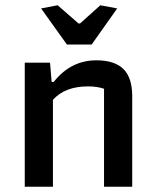

<svg xmlns="http://www.w3.org/2000/svg" viewBox="-20 -709 584 729"><path d="M136 -677 199 -689 278 -620H284L361 -689L425 -677L328 -540H234ZM74 -471H170L176 -398H184Q249 -480 346 -480Q415 -480 448.5 -447Q482 -414 482 -344V0H375V-372Q349 -381 314 -381Q227 -381 181 -330V0H74Z"/></svg>

Font: Athiti SemiBold
Style: Regular
Weight: 600
Designer: CadsonDemak Team
Foundry: CadsonDemak
Version: Version 1.032